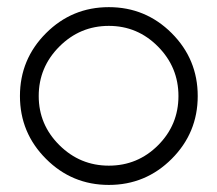

<svg xmlns="http://www.w3.org/2000/svg" viewBox="-20 -502 611 540"><path d="M88.9 -231.9Q88.9 -151.4 147 -93.8Q205.1 -36.1 286.1 -36.1Q367.2 -36.1 424.6 -93.5Q481.9 -150.9 481.9 -231.9Q481.9 -313 424.3 -371.1Q366.7 -429.2 286.1 -429.2Q205.1 -429.2 147 -371.1Q88.9 -313 88.9 -231.9ZM109.4 -408.7Q182.6 -481.9 286.1 -481.9Q389.6 -481.9 462.9 -408.7Q536.1 -335.4 536.1 -231.9Q536.1 -128.4 462.9 -55.2Q389.6 18.1 286.1 18.1Q182.6 18.1 109.4 -55.2Q36.1 -128.4 36.1 -231.9Q36.1 -335.4 109.4 -408.7Z"/></svg>

Font: Rawengulk
Style: Demibold
Weight: 600
Version: Version 0.92